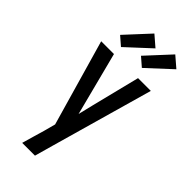

<svg xmlns="http://www.w3.org/2000/svg" viewBox="-303 -1044 1105 1105"><g transform="rotate(45 250.0 -491.5)"><path d="M140 0Q150 -35 160 -69.5Q170 -104 180 -138L199 -209L48 -735H152L252 -347L273 -434L348 -735H452L276 -114L244 0ZM322 -792 269 -838 403 -983 468 -927ZM152 -792 99 -838 233 -983 298 -927Z"/></g></svg>

Font: Iosevka Custom Semibold
Style: Regular
Weight: 600
Designer: Belleve Invis
Foundry: Belleve Invis
Version: Version 27.0.2; ttfautohint (v1.8.4)